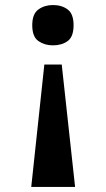

<svg xmlns="http://www.w3.org/2000/svg" viewBox="-20 -562 422 762"><path d="M225 -306 278 180H104L156 -306ZM190 -542Q225 -542 248.5 -524.5Q272 -507 272 -462Q272 -416 248.5 -399Q225 -382 190 -382Q157 -382 132.5 -399Q108 -416 108 -462Q108 -507 132.5 -524.5Q157 -542 190 -542Z"/></svg>

Font: Noto Serif Vithkuqi
Style: Bold
Weight: 700
Version: Version 1.005